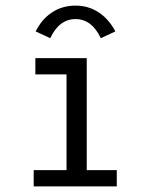

<svg xmlns="http://www.w3.org/2000/svg" viewBox="-20 -664 540 684"><path d="M100 0V-58H217V-399H106V-457H289V-58H396V0ZM159 -528 107 -552Q129 -596 165.5 -620Q202 -644 249 -644Q295 -644 331.5 -620Q368 -596 391 -552L339 -528Q307 -596 249 -596Q191 -596 159 -528Z"/></svg>

Font: Inconsolata Nerd Font Mono
Style: Regular
Weight: 400
Monospace: yes
Designer: Raph Levien, Cyreal, Brenton Simpson
Foundry: Raph Levien, Cyreal, Google
Version: Version 3.000; ttfautohint (v1.8.3);Nerd Fonts 3.0.2